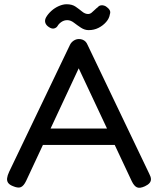

<svg xmlns="http://www.w3.org/2000/svg" viewBox="-20 -872 744 905"><path d="M683 -54Q691 -39 691.5 -28.5Q692 -18 685 -9.5Q678 -1 663 6Q639 17 625.5 11Q612 5 601 -18L351 -550L103 -19Q92 4 78.5 10Q65 16 40 5Q25 -1 18.5 -10Q12 -19 13.5 -32Q15 -45 23 -62L310 -661Q316 -673 327.5 -680.5Q339 -688 352 -688Q361 -688 369 -685Q377 -682 383 -676Q389 -670 393 -660ZM163 -189 197 -266H507L540 -189ZM294 -852Q320 -852 336.5 -840.5Q353 -829 367 -817.5Q381 -806 395 -806Q404 -806 411.5 -812Q419 -818 426.5 -825.5Q434 -833 441 -838Q447 -846 457.5 -847Q468 -848 479 -842Q491 -834 496.5 -825Q502 -816 498 -805Q495 -785 480 -768Q465 -751 444 -740.5Q423 -730 398 -730Q379 -730 361.5 -741.5Q344 -753 328.5 -765Q313 -777 297 -777Q282 -777 269.5 -768.5Q257 -760 251 -749Q246 -741 235.5 -738Q225 -735 211 -744Q197 -753 193.5 -765Q190 -777 197 -790Q206 -806 222 -820.5Q238 -835 257.5 -843.5Q277 -852 294 -852Z"/></svg>

Font: Fredoka Light
Style: Regular
Weight: 400
Version: Version 2.001